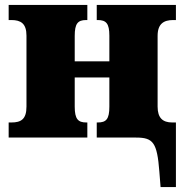

<svg xmlns="http://www.w3.org/2000/svg" viewBox="-20 -556 733 776"><path d="M629 200H691V-61H676C638 -61 617 -79 617 -125V-411C617 -460 642 -475 680 -475H691V-536H371V-475H375C409 -475 422 -461 422 -412V-308H282V-411C282 -460 294 -475 328 -475H333V-536H15V-475H26C64 -475 87 -461 87 -412V-125C87 -74 65 -61 26 -61H15V0H333V-61H329C296 -61 282 -74 282 -125V-243H422V-125C422 -74 409 -61 375 -61H371V0H530C599 0 615 20 624 137Z"/></svg>

Font: UArctic Serif Black
Style: Regular
Weight: 900
Designer: Customization by Puisto advertising & original work Monotype Design Team
Foundry: Monotype Imaging Inc.
Version: Version 2.004